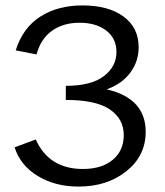

<svg xmlns="http://www.w3.org/2000/svg" viewBox="-20 -684 608 709"><path d="M374 -354Q518 -321 518 -197Q518 -109 447 -52Q376 5 270 5Q184 5 119.5 -34Q55 -73 34 -140L112 -169Q161 -60 286 -60Q356 -60 396.5 -94Q437 -128 437 -185Q437 -245 385.5 -280Q334 -315 223 -315V-367Q316 -367 363 -402.5Q410 -438 410 -492Q410 -542 372.5 -571Q335 -600 274 -600Q213 -600 171.5 -570Q130 -540 115 -483L38 -498Q64 -581 128.5 -622.5Q193 -664 285 -664Q380 -664 436 -623Q492 -582 492 -510Q492 -457 461 -415.5Q430 -374 374 -354Z"/></svg>

Font: EauTest Medium
Style: Regular
Weight: 500
Designer: Christian Thalmann (Catharsis Fonts)
Version: Version 0.001;PS 000.001;hotconv 1.0.88;makeotf.lib2.5.64775